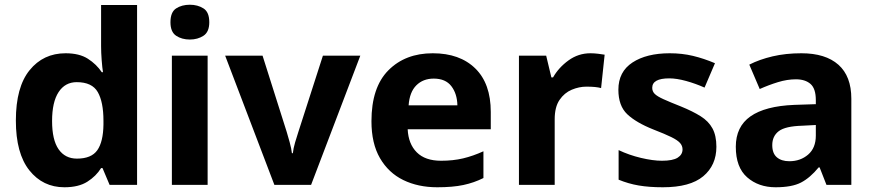

<svg xmlns="http://www.w3.org/2000/svg" viewBox="-20 -781 3687 811"><path d="M252 10Q161 10 104 -61.5Q47 -133 47 -272Q47 -413 105 -484.5Q163 -556 257 -556Q315 -556 351 -533Q387 -510 410 -476H415Q412 -494 409.5 -526.5Q407 -559 407 -586V-760H559V0H443L413 -71H407Q386 -37 349 -13.5Q312 10 252 10ZM305 -111Q366 -111 391 -146.5Q416 -182 417 -255V-271Q417 -350 393 -392Q369 -434 304 -434Q255 -434 227.5 -392Q200 -350 200 -270Q200 -190 227.5 -150.5Q255 -111 305 -111Z M782 -761Q815 -761 839.5 -745.5Q864 -730 864 -687Q864 -646 839.5 -630Q815 -614 782 -614Q748 -614 724 -630Q700 -646 700 -687Q700 -730 724 -745.5Q748 -761 782 -761ZM857 -546V0H706V-546Z M1139 0 931 -546H1089L1191 -224Q1196 -208 1203.5 -180.5Q1211 -153 1213 -134H1217Q1219 -154 1226.5 -179.5Q1234 -205 1240 -223L1344 -546H1502L1294 0Z M1808 -556Q1922 -556 1987.5 -492Q2053 -428 2053 -308V-235H1702Q1705 -173 1740.5 -137.5Q1776 -102 1843 -102Q1894 -102 1936 -112Q1978 -122 2022 -142V-29Q1982 -9 1937 0.5Q1892 10 1827 10Q1746 10 1683.5 -20.5Q1621 -51 1585 -113Q1549 -175 1549 -269Q1549 -412 1620.5 -484Q1692 -556 1808 -556ZM1812 -449Q1767 -449 1738.5 -420.5Q1710 -392 1706 -336H1912Q1911 -385 1886.5 -417Q1862 -449 1812 -449Z M2474 -556Q2489 -556 2506 -554Q2523 -552 2534 -550L2519 -409Q2508 -412 2493 -413.5Q2478 -415 2457 -415Q2426 -415 2395 -402Q2364 -389 2343.5 -359Q2323 -329 2323 -277V0H2172V-546H2287L2309 -454H2316Q2340 -496 2381.5 -526Q2423 -556 2474 -556Z M3006 -161Q3006 -83 2950.5 -36.5Q2895 10 2780 10Q2722 10 2678 2.5Q2634 -5 2593 -22V-147Q2637 -126 2687.5 -114Q2738 -102 2776 -102Q2822 -102 2842.5 -115Q2863 -128 2863 -150Q2863 -165 2852.5 -177Q2842 -189 2815.5 -202Q2789 -215 2740 -234Q2667 -263 2629.5 -298.5Q2592 -334 2592 -402Q2592 -478 2651.5 -517Q2711 -556 2809 -556Q2861 -556 2907 -545Q2953 -534 3000 -514L2956 -411Q2918 -428 2878 -439Q2838 -450 2807 -450Q2735 -450 2735 -410Q2735 -395 2745.5 -384.5Q2756 -374 2782.5 -362Q2809 -350 2857 -331Q2906 -311 2939.5 -290Q2973 -269 2989.5 -238.5Q3006 -208 3006 -161Z M3365 -556Q3467 -556 3521.5 -507.5Q3576 -459 3576 -364V0H3471L3442 -74H3438Q3402 -30 3363.5 -10Q3325 10 3256 10Q3184 10 3136 -32Q3088 -74 3088 -161Q3088 -246 3150 -289.5Q3212 -333 3335 -338L3426 -341V-358Q3426 -407 3403.5 -426.5Q3381 -446 3342 -446Q3305 -446 3266 -434Q3227 -422 3189 -405L3145 -508Q3188 -530 3243.5 -543Q3299 -556 3365 -556ZM3369 -250Q3297 -248 3269.5 -227Q3242 -206 3242 -168Q3242 -133 3261.5 -116.5Q3281 -100 3314 -100Q3361 -100 3393.5 -128Q3426 -156 3426 -208V-253Z"/></svg>

Font: Noto Sans Georgian Bold
Style: Regular
Weight: 700
Designer: Monotype Design Team, Akaki Razmadze
Foundry: Google LLC
Version: Version 2.005; ttfautohint (v1.8.4.7-5d5b)